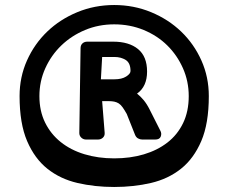

<svg xmlns="http://www.w3.org/2000/svg" viewBox="-20 -745 910 765"><path d="M435 0Q357 0 288.5 -16Q220 -32 169 -72.5Q118 -113 88 -183Q58 -253 58 -362Q58 -438 87.5 -504Q117 -570 168 -619Q219 -668 288 -696.5Q357 -725 435 -725Q513 -725 582 -696.5Q651 -668 702 -619Q753 -570 782.5 -504Q812 -438 812 -362Q812 -253 782 -183Q752 -113 701 -72.5Q650 -32 581.5 -16Q513 0 435 0ZM435 -648Q373 -648 319 -625.5Q265 -603 224.5 -564Q184 -525 160.5 -473Q137 -421 137 -362Q137 -303 159.5 -257Q182 -211 222 -179Q262 -147 316.5 -130.5Q371 -114 435 -114Q499 -114 553 -130Q607 -146 647 -177Q687 -208 709.5 -254.5Q732 -301 732 -362Q732 -421 709 -473Q686 -525 646.5 -564Q607 -603 552.5 -625.5Q498 -648 435 -648ZM526 -372Q539 -362 552 -346.5Q565 -331 576 -309L619 -224Q625 -213 620.5 -201Q616 -189 598 -189H547Q538 -189 530 -193.5Q522 -198 518 -208L485 -291Q476 -307 468.5 -317.5Q461 -328 453 -333Q445 -338 435.5 -340Q426 -342 414 -342H387L397 -216Q398 -204 390 -196.5Q382 -189 370 -189H323Q312 -189 304 -196.5Q296 -204 296 -215L301 -553Q301 -565 308.5 -572Q316 -579 328 -579H431Q494 -579 530 -549.5Q566 -520 566 -460Q566 -400 526 -372ZM382 -429H436Q465 -429 482.5 -440Q500 -451 500 -462Q500 -494 481 -506Q462 -518 436 -518H387Z"/></svg>

Font: OpenDyslexic3
Style: Bold
Weight: 700
Designer: Abelardo Gonzalez
Version: Version 1.000;PS 001.001;hotconv 1.0.56